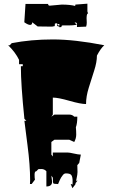

<svg xmlns="http://www.w3.org/2000/svg" viewBox="-20 -948 611 1033"><path d="M393.6 -814.9Q373 -811 352.3 -811.3Q331.5 -811.5 321 -811.5Q310.5 -811.5 310.5 -805.7Q310.5 -803.2 311 -802.7L299.8 -801.3L298.3 -805.7Q287.1 -805.7 287.1 -812.5V-818.8L298.3 -807.6L299.8 -818.8H287.1L288.1 -823.2L275.4 -821.3L274.4 -807.6Q262.7 -804.7 260.3 -804.7L182.6 -805.7L153.3 -828.1Q153.3 -814 142.1 -814Q130.9 -814 110.8 -828.1L117.2 -926.8H238.8Q238.8 -917.5 248 -917.5L312 -923.3Q357.4 -923.3 384.3 -916L385.7 -923.3L450.2 -928.2V-886.7L454.1 -874L449.7 -875Q445.8 -864.7 445.8 -851.6L446.8 -826.2Q446.8 -814.5 443.4 -804.7L394 -802.7Q394.5 -804.7 394.5 -815.9Q394.5 -827.1 385.3 -827.1L381.3 -826.2ZM415 -116.2 406.2 -71.3 396 -59.6 397 -22.5Q397 -10.3 391.6 14.4Q386.2 39.1 385.3 44.4L369.6 64.5L360.4 42Q369.6 42.5 369.6 46.9Q370.6 44.9 370.6 25.4Q370.6 5.9 364.7 -4.6Q358.9 -15.1 335 -15.1Q324.7 -15.1 318.1 -5.9Q311.5 3.4 308.8 7.1Q306.2 10.7 301.8 20.5Q296.9 32.2 292 43.5L291 42Q269.5 42 266.8 38.1Q264.2 34.2 264.2 7.8L256.3 -2.9L260.3 29.3Q260.3 55.2 229.5 55.2V-26.9Q218.3 -38.6 203.1 -38.6Q188 -38.6 186 -37.6L175.8 -26.9Q166 -26.9 166 -8.5Q166 9.8 168 18.6L150.4 42H141.1L142.1 22Q142.1 -59.6 127.9 -167.5Q113.8 -275.4 111.3 -297.9H122.1L111.3 -308.6Q92.3 -491.2 92.3 -591.8H102.5V-602.5H82.5V-626Q63 -666.5 23.9 -704.6H32.7L43 -715.8Q146.5 -735.8 264.4 -735.8Q382.3 -735.8 541 -704.6Q521.5 -687.5 501.5 -648.9Q501.5 -613.8 486.8 -568.4Q472.2 -522.9 457.5 -475.8Q442.9 -428.7 442.9 -388.2Q414.1 -388.2 353.8 -405.5Q293.5 -422.9 264.2 -422.9V-331.5L256.3 -320.3L272.9 -331.5H352.5Q369.1 -331.5 379.4 -320.3H396Q396 -283.7 388.2 -263.2Q390.1 -243.7 390.1 -223.6Q390.1 -203.6 379.4 -184.1L352.5 -196.3H272.9L256.3 -184.1V-116.2L264.2 -106V-127.4H344.2Q353.5 -127.4 377.9 -121.8Q402.3 -116.2 415 -116.2ZM387.7 37.6Q387.2 24.4 394.5 23.4H396Q396 25.9 392.1 30.3Q388.2 34.7 387.7 37.6ZM386.7 42 385.7 42.5Z"/></svg>

Font: Butcherman Caps
Style: Regular
Weight: 400
Version: Version 001.003